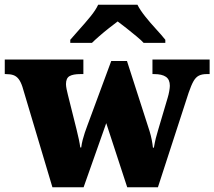

<svg xmlns="http://www.w3.org/2000/svg" viewBox="-26 -786 900 806"><path d="M68 -422Q61 -443 52 -454.5Q43 -466 30.5 -470.5Q18 -475 -2 -475H-6V-536H324V-475H311Q281 -475 266 -466.5Q251 -458 251 -433Q251 -425 253.5 -412Q256 -399 259 -388L284 -288Q290 -264 295.5 -242Q301 -220 305 -201Q309 -182 311 -167H315Q317 -183 321 -198.5Q325 -214 330 -229Q335 -244 340 -257L441 -530H507L602 -235Q605 -226 607 -217Q609 -208 611 -199Q613 -190 614 -181.5Q615 -173 616 -166H620Q624 -189 628 -205.5Q632 -222 638 -241L678 -376Q682 -389 684.5 -403.5Q687 -418 687 -426Q687 -452 670.5 -463.5Q654 -475 621 -475H614V-536H854V-475H841Q822 -475 809 -468.5Q796 -462 786.5 -445.5Q777 -429 766 -397L637 0H508L420 -269L325 0H194ZM269 -619Q285 -638 308.5 -664Q332 -690 354 -717Q376 -744 386 -766H551Q562 -744 583.5 -717Q605 -690 629 -664Q653 -638 668 -619V-606H577Q567 -617 546.5 -634Q526 -651 504.5 -668Q483 -685 468 -696Q453 -685 431.5 -668Q410 -651 390.5 -634Q371 -617 360 -606H269Z"/></svg>

Font: Noto Rashi Hebrew Black
Style: Regular
Weight: 900
Version: Version 1.006